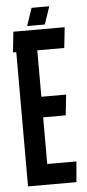

<svg xmlns="http://www.w3.org/2000/svg" viewBox="-56 -832 394 865"><g transform="rotate(-5 141.0 -400.0)"><path d="M121 -800H201L174 -720H94ZM262 -93 254 0H35V-607H20L30 -700H262L252 -607H130V-397H242L232 -304H130V-93Z"/></g></svg>

Font: Karantina
Style: Regular
Weight: 400
Designer: Rony Koch
Foundry: Rony Koch
Version: Version 1.000; ttfautohint (v1.8.3)